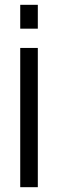

<svg xmlns="http://www.w3.org/2000/svg" viewBox="-20 -777 244 797"><path d="M64 0V-578H137V0ZM64 -658V-757H137V-658Z"/></svg>

Font: Oswald Light
Style: Regular
Weight: 300
Designer: Vernon Adams
Foundry: Vernon Adams
Version: Version 4.103;gftools[0.9.33.dev8+g029e19f]